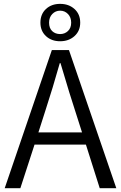

<svg xmlns="http://www.w3.org/2000/svg" viewBox="-20 -998 641 1018"><path d="M240.2 -877.9Q240.2 -848.6 256.8 -833Q273.4 -817.4 298.8 -817.4Q323.2 -817.4 340.3 -833.5Q357.4 -849.6 357.4 -877.9Q357.4 -906.2 340.3 -923.8Q323.2 -941.4 298.8 -941.4Q274.4 -941.4 257.3 -923.8Q240.2 -906.2 240.2 -877.9ZM194.3 -877.9Q194.3 -922.9 223.6 -950.2Q252.9 -977.5 298.8 -977.5Q344.7 -977.5 375 -950.2Q405.3 -922.9 405.3 -877.9Q405.3 -834 375 -806.6Q344.7 -779.3 298.8 -779.3Q252.9 -779.3 223.6 -806.6Q194.3 -834 194.3 -877.9ZM183.6 -295.9H415L377 -415Q355.5 -478.5 300.8 -663.1H296.9Q258.8 -528.3 221.7 -415ZM508.8 0 435.5 -231.4H163.1L87.9 0H4.9L254.9 -732.4H345.7L596.7 0Z"/></svg>

Font: Gen Shin Gothic Normal
Style: Regular
Weight: 300
Designer: [Source Han Sans]
Ryoko NISHIZUKA  (kana & ideographs); Paul D. Hunt (Latin, Greek & Cyrillic); Wenlong ZHANG  (bopomofo
Version: Version 1.002.20150607